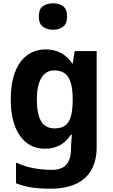

<svg xmlns="http://www.w3.org/2000/svg" viewBox="-20 -889 684 1162"><path d="M285 253Q225 253 174.5 246Q124 239 77 220V95Q130 119 184 129Q238 139 294 139Q354 139 382 106.5Q410 74 410 7V-5L415 -75H410Q381 -30 341.5 -9.5Q302 11 252 11Q155 11 100 -68.5Q45 -148 45 -287Q45 -383 70.5 -451Q96 -519 144 -554.5Q192 -590 258 -590Q308 -590 348.5 -568.5Q389 -547 418 -504H420L432 -580H565V1Q565 82 533.5 138.5Q502 195 439.5 224Q377 253 285 253ZM310 -112Q350 -112 374 -129Q398 -146 409 -184.5Q420 -223 420 -287Q420 -347 409 -386Q398 -425 373.5 -444Q349 -463 308 -463Q275 -463 251.5 -443Q228 -423 215.5 -384Q203 -345 203 -287Q203 -198 229 -155Q255 -112 310 -112ZM302 -709Q265 -709 240 -727Q215 -745 215 -788Q215 -835 240 -852Q265 -869 302 -869Q336 -869 361 -852Q386 -835 386 -788Q386 -745 361 -727Q336 -709 302 -709Z"/></svg>

Font: Menbere
Style: Regular
Weight: 400
Designer: Aleme Tadesse
Foundry: Sorkin Type Co
Version: Version 1.000